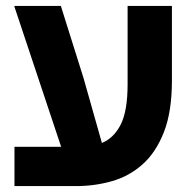

<svg xmlns="http://www.w3.org/2000/svg" viewBox="-20 -630 655 650"><path d="M29 -133H187L28 -610H186L263 -365L325 -146Q366 -163 389 -209Q412 -255 412 -345V-610H562V-357Q562 -252 535 -183Q508 -114 462.5 -73.5Q417 -33 358.5 -16.5Q300 0 237 0H29Z"/></svg>

Font: IBM Plex Sans Hebrew
Style: Bold
Weight: 700
Designer: Mike Abbink, Paul van der Laan, Pieter van Rosmalen, Yanek Iontef
Foundry: Bold Monday
Version: Version 1.2